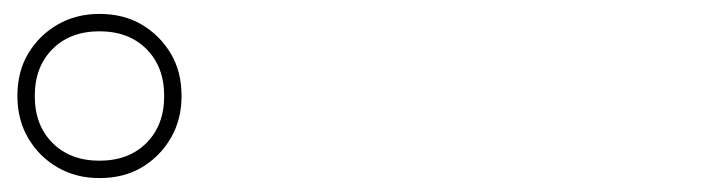

<svg xmlns="http://www.w3.org/2000/svg" viewBox="-20 -875 1040 276"><path d="M123 -619Q89 -619 62.5 -634.5Q36 -650 20.5 -676.5Q5 -703 5 -737Q5 -772 20.5 -798Q36 -824 62.5 -839.5Q89 -855 123 -855Q158 -855 184 -839.5Q210 -824 225.5 -798Q241 -772 241 -737Q241 -703 225.5 -676.5Q210 -650 184 -634.5Q158 -619 123 -619ZM123 -644Q165 -644 190.5 -669.5Q216 -695 216 -737Q216 -779 190.5 -804.5Q165 -830 123 -830Q81 -830 55.5 -804.5Q30 -779 30 -737Q30 -695 55.5 -669.5Q81 -644 123 -644Z"/></svg>

Font: Murecho Thin ExtraLight
Style: Regular
Weight: 250
Version: Version 1.010